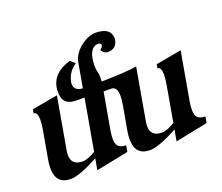

<svg xmlns="http://www.w3.org/2000/svg" viewBox="-126 -946 1323 1145"><g transform="rotate(-20 536.0 -373.0)"><path d="M811 14.6 823.7 -56.2Q700.7 9.8 646 9.8Q551.8 9.8 551.8 -92.8Q551.8 -117.2 557.1 -147L584.5 -300.8Q589.8 -331.5 589.8 -354.5Q589.8 -414.1 551.3 -414.1H503.9L462.4 -178.7Q458 -151.4 458 -130.9Q458 -96.2 472.7 -81.5Q487.3 -66.9 520.5 -66.4L513.7 -26.9L308.1 14.6L320.8 -56.2Q197.8 9.8 143.1 9.8Q48.8 9.8 48.8 -92.8Q48.8 -117.2 54.2 -147L85 -320.3Q91.8 -359.4 91.8 -384.8Q91.8 -433.6 66.9 -433.6L71.3 -458.5L234.4 -487.8L176.8 -160.2Q173.8 -144.5 173.8 -131.3Q173.8 -64.5 244.6 -64.5Q277.3 -64.5 327.6 -95.2L384.8 -418.9H330.6Q246.6 -418.9 246.6 -502.9Q246.6 -615.7 376.5 -654.8L405.8 -628.9Q352.1 -594.7 340.3 -528.8L339.8 -519Q339.8 -478.5 394 -473.6L420.9 -626Q430.7 -680.7 481 -720.2Q531.2 -759.8 579.1 -759.8Q674.3 -758.3 674.3 -688.5V-682.1Q664.6 -628.4 613.3 -626Q582 -626 569.8 -653.8Q585.9 -664.1 588.4 -677.2Q588.4 -692.4 567.9 -692.4Q505.4 -687.5 505.4 -571.3Q505.4 -549.8 510.3 -535.6Q514.6 -523.4 514.6 -501.5Q514.6 -489.3 513.2 -473.6Q671.9 -476.1 737.3 -487.8L679.7 -160.2Q676.8 -144.5 676.8 -131.3Q676.8 -64.5 747.6 -64.5Q780.3 -64.5 830.6 -95.2L870.1 -320.3Q877 -359.9 877 -385.7Q877 -433.6 853 -433.6L857.4 -458.5L1019.5 -487.8L965.3 -178.7Q960.9 -151.4 960.9 -130.9Q960.9 -96.2 975.6 -81.5Q990.2 -66.9 1023.4 -66.4L1016.6 -26.9Z"/></g></svg>

Font: Kelvinch
Style: Bold Italic
Weight: 700
Italic angle: -10°
Designer: Paul James Miller
Foundry: High-Logic / Made with FontCreator
Version: Version 3.30 September 23, 2016